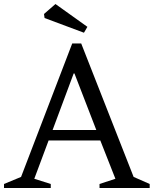

<svg xmlns="http://www.w3.org/2000/svg" viewBox="-22 -937 766 957"><path d="M478 -236.8H220.2L148.9 -45.9L231 -20V0H-2V-20L83 -55.2L337.9 -720.2H382.8L644 -55.2L724.1 -20V0H474.1V-20L553.2 -45.9ZM345.2 -570.8 240.2 -289.1H458L349.1 -570.8ZM413.6 -803.2 396.5 -773.9 200.2 -847.2 197.3 -867.2 254.4 -917Z"/></svg>

Font: Amethysta
Style: Regular
Weight: 400
Designer: Konstantin Vinogradov, Alexei Vanyashin
Foundry: Cyreal (www.cyreal.org)
Version: Version 1.002